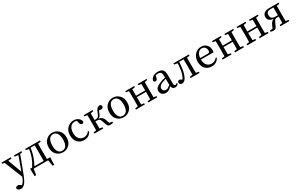

<svg xmlns="http://www.w3.org/2000/svg" viewBox="294 -2467 7247 4674"><g transform="rotate(-30 3917.5 -130.0)"><path d="M560.5 -518.6V-485.4L500 -474.6L316.4 10.7Q263.7 149.4 210.4 211.4Q157.2 273.4 95.7 273.4Q55.7 273.4 26.9 253.9Q-2 234.4 -2 204.1Q2.9 181.6 22.5 170.4Q42 159.2 68.4 159.2Q105.5 159.2 148.4 199.2L156.2 207Q217.8 159.2 261.7 43.9L266.6 32.2L63.5 -476.6L1 -485.4V-518.6H260.7V-485.4L166 -474.6L309.6 -85L448.2 -473.6L348.6 -485.4V-518.6Z M649.4 -41H909.2Q911.1 -152.3 911.1 -230.5V-289.1Q911.1 -369.1 909.2 -480.5H793.9Q771.5 -261.7 649.4 -41ZM1002.9 -41H1091.8L1085 168H1040L1012.7 0H605.5L578.1 168H533.2L528.3 -41H585Q720.7 -243.2 747.1 -469.7L664.1 -486.3V-518.6H1082V-486.3L1002.9 -472.7Q1001 -363.3 1001 -289.1V-230.5Q1001 -152.3 1002.9 -41Z M1177.7 -257.8Q1177.7 -386.7 1252 -460.4Q1326.2 -534.2 1428.7 -534.2Q1531.2 -534.2 1606 -460.4Q1680.7 -386.7 1680.7 -257.8Q1680.7 -129.9 1606.4 -58.1Q1532.2 13.7 1428.7 13.7Q1325.2 13.7 1251.5 -58.1Q1177.7 -129.9 1177.7 -257.8ZM1580.1 -257.8Q1580.1 -371.1 1540 -431.6Q1500 -492.2 1428.7 -492.2Q1356.4 -492.2 1317.4 -431.6Q1278.3 -371.1 1278.3 -257.8Q1278.3 -145.5 1317.4 -86.9Q1356.4 -28.3 1428.7 -28.3Q1501 -28.3 1540.5 -86.9Q1580.1 -145.5 1580.1 -257.8Z M2203.1 -129.9 2225.6 -120.1Q2174.8 13.7 2022.5 13.7Q1910.2 13.7 1842.8 -59.6Q1775.4 -132.8 1775.4 -257.8Q1775.4 -382.8 1851.1 -458.5Q1926.8 -534.2 2031.2 -534.2Q2103.5 -534.2 2158.2 -494.1Q2212.9 -454.1 2223.6 -393.6Q2214.8 -353.5 2175.8 -353.5Q2127 -353.5 2117.2 -405.3L2096.7 -482.4Q2066.4 -492.2 2037.1 -492.2Q1960.9 -492.2 1915 -432.1Q1869.1 -372.1 1869.1 -267.6Q1869.1 -164.1 1919.4 -105.5Q1969.7 -46.9 2050.8 -46.9Q2146.5 -46.9 2203.1 -129.9Z M2756.8 -44.9 2835.9 -33.2V0Q2789.1 10.7 2767.6 10.7Q2721.7 10.7 2700.7 -2.4Q2679.7 -15.6 2667 -54.7L2627.9 -170.9Q2614.3 -212.9 2590.8 -229Q2567.4 -245.1 2521.5 -245.1H2480.5Q2480.5 -155.3 2482.4 -45.9L2560.5 -34.2V0H2310.5V-34.2L2388.7 -45.9Q2390.6 -155.3 2390.6 -230.5V-289.1Q2390.6 -362.3 2388.7 -473.6L2310.5 -486.3V-518.6H2560.5V-486.3L2482.4 -472.7Q2480.5 -365.2 2480.5 -284.2H2517.6Q2558.6 -284.2 2583 -305.7Q2607.4 -327.1 2629.9 -390.6Q2655.3 -464.8 2686.5 -498Q2717.8 -531.2 2767.6 -534.2Q2811.5 -522.5 2811.5 -481.4Q2811.5 -427.7 2745.1 -427.7Q2724.6 -427.7 2689.5 -431.6Q2675.8 -406.2 2667 -376Q2650.4 -327.1 2629.9 -301.8Q2609.4 -276.4 2578.1 -265.6Q2636.7 -255.9 2669.4 -229Q2702.1 -202.1 2721.7 -147.5Z M2881.8 -257.8Q2881.8 -386.7 2956.1 -460.4Q3030.3 -534.2 3132.8 -534.2Q3235.4 -534.2 3310.1 -460.4Q3384.8 -386.7 3384.8 -257.8Q3384.8 -129.9 3310.5 -58.1Q3236.3 13.7 3132.8 13.7Q3029.3 13.7 2955.6 -58.1Q2881.8 -129.9 2881.8 -257.8ZM3284.2 -257.8Q3284.2 -371.1 3244.1 -431.6Q3204.1 -492.2 3132.8 -492.2Q3060.5 -492.2 3021.5 -431.6Q2982.4 -371.1 2982.4 -257.8Q2982.4 -145.5 3021.5 -86.9Q3060.5 -28.3 3132.8 -28.3Q3205.1 -28.3 3244.6 -86.9Q3284.2 -145.5 3284.2 -257.8Z M4078.1 -486.3 4001 -472.7Q3999 -363.3 3999 -289.1V-230.5Q3999 -157.2 4001 -45.9L4078.1 -34.2V0H3828.1V-34.2L3906.2 -45.9Q3908.2 -153.3 3908.2 -252H3650.4Q3650.4 -155.3 3652.3 -45.9L3730.5 -34.2V0H3480.5V-34.2L3558.6 -45.9Q3560.5 -155.3 3560.5 -230.5V-289.1Q3560.5 -362.3 3558.6 -473.6L3480.5 -486.3V-518.6H3730.5V-486.3L3652.3 -472.7Q3650.4 -365.2 3650.4 -292H3908.2Q3908.2 -366.2 3906.2 -473.6L3828.1 -486.3V-518.6H4078.1Z M4483.4 -114.3V-288.1Q4444.3 -277.3 4381.8 -254.9Q4316.4 -229.5 4292.5 -199.7Q4268.6 -169.9 4268.6 -134.8Q4268.6 -92.8 4293.5 -71.3Q4318.4 -49.8 4358.4 -49.8Q4386.7 -49.8 4411.1 -63Q4435.5 -76.2 4483.4 -114.3ZM4657.2 -65.4 4676.8 -43.9Q4642.6 11.7 4583 11.7Q4543 11.7 4517.6 -11.2Q4492.2 -34.2 4485.4 -74.2Q4436.5 -25.4 4402.3 -5.9Q4368.2 13.7 4321.3 13.7Q4258.8 13.7 4217.3 -21.5Q4175.8 -56.6 4175.8 -120.1Q4175.8 -172.9 4215.3 -210.9Q4254.9 -249 4357.4 -286.1Q4416 -307.6 4483.4 -322.3V-356.4Q4483.4 -435.5 4459.5 -463.9Q4435.5 -492.2 4377.9 -492.2Q4351.6 -492.2 4316.4 -483.4L4294.9 -408.2Q4282.2 -357.4 4240.2 -357.4Q4196.3 -357.4 4191.4 -399.4Q4205.1 -461.9 4261.7 -498Q4318.4 -534.2 4403.3 -534.2Q4491.2 -534.2 4532.2 -490.2Q4573.2 -446.3 4573.2 -345.7V-108.4Q4573.2 -38.1 4613.3 -38.1Q4634.8 -38.1 4657.2 -65.4Z M5267.6 -486.3 5189.5 -472.7Q5187.5 -363.3 5187.5 -289.1V-230.5Q5187.5 -155.3 5189.5 -45.9L5267.6 -34.2V0H5017.6V-34.2L5095.7 -45.9Q5097.7 -155.3 5097.7 -230.5V-289.1Q5097.7 -370.1 5095.7 -481.4H4972.7Q4962.9 -281.2 4924.8 -158.2Q4871.1 12.7 4773.4 12.7Q4701.2 12.7 4701.2 -61.5Q4718.8 -100.6 4752 -100.6Q4786.1 -100.6 4819.3 -65.4Q4857.4 -103.5 4879.9 -175.8Q4916 -288.1 4923.8 -468.8L4832 -486.3V-518.6H5267.6Z M5460.9 -305.7 5671.9 -303.7Q5705.1 -303.7 5717.8 -319.3Q5730.5 -335 5730.5 -365.2Q5730.5 -418 5696.3 -455.1Q5662.1 -492.2 5609.4 -492.2Q5553.7 -492.2 5511.2 -444.8Q5468.8 -397.5 5460.9 -305.7ZM5811.5 -263.7 5459 -264.6Q5460 -159.2 5509.3 -103Q5558.6 -46.9 5641.6 -46.9Q5730.5 -46.9 5795.9 -126L5817.4 -111.3Q5752.9 13.7 5610.4 13.7Q5498 13.7 5430.7 -58.1Q5363.3 -129.9 5363.3 -255.9Q5363.3 -378.9 5436.5 -456.5Q5509.8 -534.2 5614.3 -534.2Q5704.1 -534.2 5761.7 -477.1Q5819.3 -419.9 5819.3 -325.2Q5819.3 -287.1 5811.5 -263.7Z M6514.6 -486.3 6437.5 -472.7Q6435.5 -363.3 6435.5 -289.1V-230.5Q6435.5 -157.2 6437.5 -45.9L6514.6 -34.2V0H6264.6V-34.2L6342.8 -45.9Q6344.7 -153.3 6344.7 -252H6086.9Q6086.9 -155.3 6088.9 -45.9L6167 -34.2V0H5917V-34.2L5995.1 -45.9Q5997.1 -155.3 5997.1 -230.5V-289.1Q5997.1 -362.3 5995.1 -473.6L5917 -486.3V-518.6H6167V-486.3L6088.9 -472.7Q6086.9 -365.2 6086.9 -292H6344.7Q6344.7 -366.2 6342.8 -473.6L6264.6 -486.3V-518.6H6514.6Z M7207 -486.3 7129.9 -472.7Q7127.9 -363.3 7127.9 -289.1V-230.5Q7127.9 -157.2 7129.9 -45.9L7207 -34.2V0H6957V-34.2L7035.2 -45.9Q7037.1 -153.3 7037.1 -252H6779.3Q6779.3 -155.3 6781.2 -45.9L6859.4 -34.2V0H6609.4V-34.2L6687.5 -45.9Q6689.5 -155.3 6689.5 -230.5V-289.1Q6689.5 -362.3 6687.5 -473.6L6609.4 -486.3V-518.6H6859.4V-486.3L6781.2 -472.7Q6779.3 -365.2 6779.3 -292H7037.1Q7037.1 -366.2 7035.2 -473.6L6957 -486.3V-518.6H7207Z M7545.9 -262.7H7622.1V-289.1Q7622.1 -369.1 7620.1 -480.5H7535.2Q7422.9 -480.5 7422.9 -377Q7422.9 -262.7 7545.9 -262.7ZM7790 -486.3 7712.9 -473.6Q7710.9 -362.3 7710.9 -289.1V-230.5Q7710.9 -155.3 7712.9 -45.9L7790 -34.2V0H7541V-34.2L7620.1 -45.9Q7622.1 -149.4 7622.1 -223.6H7570.3Q7543.9 -223.6 7527.8 -213.9Q7511.7 -204.1 7504.9 -192.9Q7498 -181.6 7480.5 -147.5L7423.8 -30.3Q7412.1 -7.8 7395 1.5Q7377.9 10.7 7342.8 10.7Q7309.6 10.7 7266.6 0V-34.2L7344.7 -44.9L7386.7 -137.7Q7422.9 -214.8 7487.3 -238.3Q7333 -252 7333 -376Q7333 -441.4 7381.3 -480Q7429.7 -518.6 7523.4 -518.6H7790Z"/></g></svg>

Font: GenYoMin TW TTF Medium
Style: Regular
Weight: 500
Version: Version 1.300